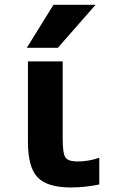

<svg xmlns="http://www.w3.org/2000/svg" viewBox="-20 -784 482 815"><path d="M207 -763.7H385.7L225.6 -581.1H93.8ZM246.1 -195.3Q246.1 -132.8 257.8 -115.7Q269.5 -98.6 309.6 -98.6Q355.5 -98.6 401.4 -114.3V-1Q341.8 11.7 281.2 11.7Q180.7 11.7 139.6 -31.2Q98.6 -74.2 98.6 -181.6V-523.4H246.1Z"/></svg>

Font: Nasu
Style: Bold
Weight: 700
Designer: Ryoko NISHIZUKA (kana &amp; ideographs); Paul D. Hunt (Latin, Greek &amp; Cyrillic); Wenlong ZHANG (bopomofo); Sandoll C
Version: Version 2014.1215